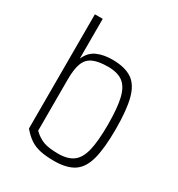

<svg xmlns="http://www.w3.org/2000/svg" viewBox="-191 -923 981 1060"><g transform="rotate(30 300.0 -393.0)"><path d="M312 14Q260 14 223 6Q186 -2 158 -21Q130 -40 103 -72V-800H153V-546Q174 -595 215.5 -613.5Q257 -632 312 -632Q391 -632 436.5 -602.5Q482 -573 501 -502Q520 -431 520 -308Q520 -186 501 -115.5Q482 -45 436.5 -15.5Q391 14 312 14ZM312 -32Q372 -32 406.5 -57.5Q441 -83 455.5 -143Q470 -203 470 -308Q470 -414 455.5 -474.5Q441 -535 406.5 -560.5Q372 -586 312 -586Q252 -586 217 -570.5Q182 -555 167.5 -517.5Q153 -480 153 -414V-87Q185 -56 219 -44Q253 -32 312 -32Z"/></g></svg>

Font: Victor Mono Thin Thin
Style: Regular
Weight: 250
Monospace: yes
Version: Version 1.561;gftools[0.9.30]